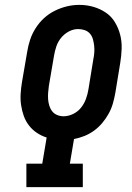

<svg xmlns="http://www.w3.org/2000/svg" viewBox="-20 -766 540 786"><path d="M88 0V-96H153L171 -203Q149 -210 130.5 -222.5Q112 -235 98.5 -252.5Q85 -270 77.5 -291Q70 -312 66.5 -335Q63 -358 64.5 -382Q66 -406 70 -430L91 -552Q95 -578 103 -602.5Q111 -627 125.5 -650Q140 -673 160 -691.5Q180 -710 204.5 -722Q229 -734 254 -740Q279 -746 305 -746Q335 -746 362.5 -738Q390 -730 413 -714.5Q436 -699 450.5 -675Q465 -651 472 -623.5Q479 -596 478 -566.5Q477 -537 472 -507L452 -385Q448 -363 442 -342Q436 -321 425 -301Q414 -281 399 -263Q384 -245 365.5 -231.5Q347 -218 326 -209.5Q305 -201 283 -197L266 -96H319V0ZM240 -290Q260 -290 279.5 -299.5Q299 -309 312 -325.5Q325 -342 332 -361.5Q339 -381 342 -400L362 -523Q365 -537 366 -551Q367 -565 365.5 -578.5Q364 -592 360.5 -605Q357 -618 348.5 -628Q340 -638 327 -642.5Q314 -647 300 -647Q280 -647 261.5 -637Q243 -627 230 -611Q217 -595 210.5 -575.5Q204 -556 201 -537L180 -414Q178 -400 177 -386Q176 -372 177 -359Q178 -346 182 -333Q186 -320 194 -310Q202 -300 214.5 -295Q227 -290 240 -290Z"/></svg>

Font: Iosevka Slab
Style: Bold Italic
Weight: 700
Italic angle: -9°
Monospace: yes
Designer: Belleve Invis
Foundry: Belleve Invis
Version: Version 11.1.0; ttfautohint (v1.8.3)